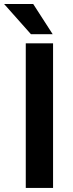

<svg xmlns="http://www.w3.org/2000/svg" viewBox="-50 -924 357 944"><path d="M76.7 -710.9V0H210.9V-710.9ZM-29.8 -904.3 102.1 -755.9H209L113.3 -904.3Z"/></svg>

Font: Vazirmatn SemiBold
Style: Regular
Weight: 600
Designer: Saber Rastikerdar
Foundry: Saber Rastikerdar
Version: Version 33.003